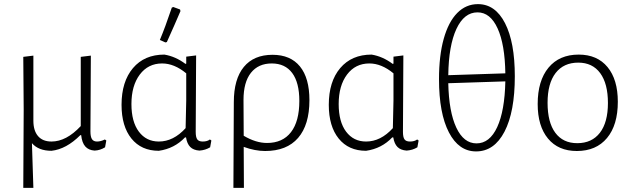

<svg xmlns="http://www.w3.org/2000/svg" viewBox="-20 -727 3066 932"><path d="M496 -45 490 -12Q466 3 439 4Q410 2 394 -16Q378 -34 374 -71H370Q302 -3 230 5Q167 5 135 -32L142 185H93L95 -195L93 -451L142 -457V-141Q142 -93 164.5 -66.5Q187 -40 230 -40Q302 -40 372 -115V-451L421 -457L419 -89Q419 -63 426.5 -51.5Q434 -40 451 -40Q469 -40 489 -50Z M1006 -45 1000 -12Q977 2 948 4Q919 2 903.5 -13.5Q888 -29 883 -60H878Q827 -6 751 5Q666 5 618 -54.5Q570 -114 570 -218Q570 -331 625.5 -396.5Q681 -462 778 -462Q832 -453 880 -417L884 -418V-452L932 -458L930 -87Q930 -61 937.5 -50.5Q945 -40 964 -40Q986 -40 999 -50ZM881 -105 884 -239V-371Q826 -419 767 -419Q699 -419 658.5 -365Q618 -311 618 -222Q618 -136 654 -88Q690 -40 751 -40Q822 -40 881 -105ZM821 -693 854 -681 856 -673Q831 -614 790 -523L783 -521L756 -533Q782 -595 814 -690Z M1482 -241Q1482 -121 1427 -57.5Q1372 6 1267 6Q1218 6 1163 -14L1164 185H1113L1115 -231Q1115 -343 1163.5 -402Q1212 -461 1303 -461Q1390 -461 1436 -404.5Q1482 -348 1482 -241ZM1433 -237Q1433 -326 1398.5 -372.5Q1364 -419 1299 -419Q1234 -419 1198 -373.5Q1162 -328 1162 -242L1163 -68Q1222 -33 1276 -33Q1352 -33 1392.5 -85.5Q1433 -138 1433 -237Z M2012 -45 2006 -12Q1983 2 1954 4Q1925 2 1909.5 -13.5Q1894 -29 1889 -60H1884Q1833 -6 1757 5Q1672 5 1624 -54.5Q1576 -114 1576 -218Q1576 -331 1631.5 -396.5Q1687 -462 1784 -462Q1838 -453 1886 -417L1890 -418V-452L1938 -458L1936 -87Q1936 -61 1943.5 -50.5Q1951 -40 1970 -40Q1992 -40 2005 -50ZM1887 -105 1890 -239V-371Q1832 -419 1773 -419Q1705 -419 1664.5 -365Q1624 -311 1624 -222Q1624 -136 1660 -88Q1696 -40 1757 -40Q1828 -40 1887 -105Z M2479 -357Q2479 -184 2429 -88Q2379 8 2291 8Q2207 8 2159 -84.5Q2111 -177 2111 -343Q2111 -457 2134 -539Q2157 -621 2199.5 -664Q2242 -707 2300 -707Q2384 -707 2431.5 -614.5Q2479 -522 2479 -357ZM2156 -362 2433 -371Q2431 -511 2395.5 -589Q2360 -667 2298 -667Q2233 -667 2195.5 -586.5Q2158 -506 2156 -362ZM2433 -332 2156 -323Q2159 -184 2195 -107.5Q2231 -31 2293 -31Q2357 -31 2393.5 -110Q2430 -189 2433 -332Z M2979 -233Q2979 -120 2926.5 -57Q2874 6 2780 6Q2690 6 2640 -54.5Q2590 -115 2590 -222Q2590 -335 2642.5 -398.5Q2695 -462 2789 -462Q2879 -462 2929 -401.5Q2979 -341 2979 -233ZM2638 -228Q2638 -133 2675.5 -82.5Q2713 -32 2782 -32Q2853 -32 2892 -82.5Q2931 -133 2931 -227Q2931 -321 2893.5 -372Q2856 -423 2787 -423Q2716 -423 2677 -372.5Q2638 -322 2638 -228Z"/></svg>

Font: Luna Sans Light
Style: Regular
Weight: 300
Designer: Juan Pablo del Peral
Foundry: Huerta Tipografica
Version: Version 2.001; ttfautohint (v1.5)